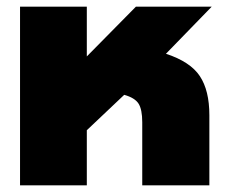

<svg xmlns="http://www.w3.org/2000/svg" viewBox="-20 -555 687 575"><path d="M40 -535H240V-386L387 -535H614L477 -394Q550 -370 578.5 -327Q607 -284 607 -210V0H406V-189Q406 -227 395 -244.5Q384 -262 352 -271L240 -165V0H40Z"/></svg>

Font: Prompt ExtraBold
Style: Regular
Weight: 800
Designer: Katatrad Team
Foundry: CadsonDemak
Version: Version 1.000